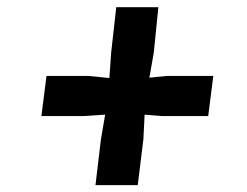

<svg xmlns="http://www.w3.org/2000/svg" viewBox="-20 -654 702 545"><path d="M251 -128.5 266.5 -258.5 278.5 -328.5 215 -324.5H97.5L112 -438.5H230.5L290.5 -432.5L295.5 -504.5L310 -633.5H429.5L416.5 -504.5L404 -433.5L453.5 -438.5H585.5L571 -324.5H439.5L390.5 -328.5L387 -258.5L371 -128.5Z"/></svg>

Font: Merriweather Sans Italic
Style: Bold
Weight: 700
Italic angle: -7.5°
Designer: Eben Sorkin
Foundry: Eben Sorkin
Version: Version 1.008; ttfautohint (v1.7.19-72a1) -l 8 -r 50 -G 200 